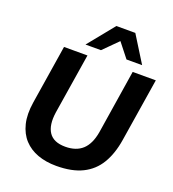

<svg xmlns="http://www.w3.org/2000/svg" viewBox="-166 -1065 1080 1201"><g transform="rotate(20 374.5 -464.5)"><path d="M346 11Q277 11 222 -9Q167 -29 130 -69Q93 -109 78 -170Q63 -231 76 -313L138 -705H294L230 -303Q217 -215 248.5 -168Q280 -121 358 -121Q430 -121 472 -159.5Q514 -198 528 -279L595 -705H749L682 -284Q667 -189 627.5 -123Q588 -57 519 -23Q450 11 346 11ZM259 -765 401 -940H527L636 -765H532L457 -860L362 -765Z"/></g></svg>

Font: Nunito Sans 12pt ExtraBold
Style: Italic
Weight: 800
Italic angle: -9°
Designer: Vernon Adams
Foundry: Vernon Adams
Version: Version 3.101;gftools[0.9.27]